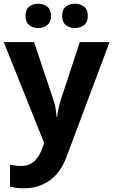

<svg xmlns="http://www.w3.org/2000/svg" viewBox="-20 -772 609 1032"><path d="M0 -546H163L266 -239Q274 -217 278 -193.5Q282 -170 284 -144H287Q290 -170 295.5 -193.5Q301 -217 308 -239L409 -546H569L338 70Q307 155 247.5 197.5Q188 240 110 240Q85 240 66.5 237.5Q48 235 34 232V114Q45 116 60.5 118Q76 120 93 120Q140 120 167.5 91.5Q195 63 208 23L217 -4ZM117 -686Q117 -721 137 -736.5Q157 -752 185 -752Q213 -752 233.5 -736.5Q254 -721 254 -686Q254 -653 233.5 -637Q213 -621 185 -621Q157 -621 137 -637Q117 -653 117 -686ZM314 -686Q314 -721 334 -736.5Q354 -752 383 -752Q411 -752 431.5 -736.5Q452 -721 452 -686Q452 -653 431.5 -637Q411 -621 383 -621Q354 -621 334 -637Q314 -653 314 -686Z"/></svg>

Font: Noto Sans Kannada
Style: Bold
Weight: 700
Designer: Jelle Bosma - Monotype Design Team
Foundry: Monotype Imaging Inc.
Version: Version 2.005; ttfautohint (v1.8.4.7-5d5b)